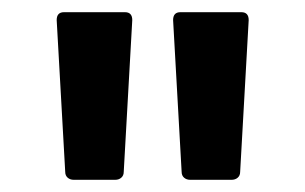

<svg xmlns="http://www.w3.org/2000/svg" viewBox="-20 -811 501 315"><path d="M101 -516Q95 -516 91 -519.5Q87 -523 87 -529L73 -778Q73 -791 85 -791H185Q197 -791 197 -778L183 -529Q183 -523 179 -519.5Q175 -516 169 -516ZM292 -516Q286 -516 282 -519.5Q278 -523 278 -529L264 -778Q264 -791 276 -791H376Q388 -791 388 -778L374 -529Q374 -523 370 -519.5Q366 -516 360 -516Z"/></svg>

Font: LINE Seed Sans KR Bold
Style: Regular
Weight: 700
Designer: LINE BX Design & Sandoll Inc & Dalton Maag Ltd
Foundry: Sandoll Inc.
Version: Version 1.000